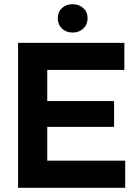

<svg xmlns="http://www.w3.org/2000/svg" viewBox="-20 -894 656 914"><path d="M66 0V-690H205V0ZM128 0V-129H576V0ZM128 -290V-413H523V-290ZM128 -561V-690H572V-561ZM326 -739Q295 -739 275 -758Q255 -777 255 -807Q255 -837 275 -855.5Q295 -874 326 -874Q356 -874 376.5 -855.5Q397 -837 397 -807Q397 -777 376.5 -758Q356 -739 326 -739Z"/></svg>

Font: Radio Canada Big SemiBold
Style: Regular
Weight: 600
Designer: Étienne Aubert Bonn
Foundry: Coppers and Brasses
Version: Version 1.001